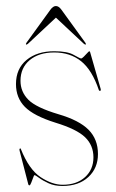

<svg xmlns="http://www.w3.org/2000/svg" viewBox="-20 -608 385 637"><path d="M188 5Q234 5 262 -20.2Q290 -45.5 290 -86Q290 -126 262.2 -152.8Q234.5 -179.5 164 -201Q92 -223.5 62.5 -253.5Q33 -283.5 33 -329Q33 -380 68 -409Q103 -438 160 -438Q203.5 -438 224.5 -426Q245.5 -414 249 -414Q252 -414 258 -420Q264 -426 269.5 -432Q275 -438 276 -438Q278 -438 279 -435L314 -313Q315.5 -308.5 313 -307Q310 -305.5 308 -309Q285.5 -376 249 -405Q212.5 -434 160 -434Q109 -434 78.5 -408.5Q48 -383 48 -340Q48 -303.5 74 -277.2Q100 -251 174 -229Q242.5 -209 273.8 -177.5Q305 -146 305 -97Q305 -50 273 -20.5Q241 9 187 9Q160.5 9 141 0Q121.5 -9 109.5 -18Q97.5 -27 94 -27Q93 -27 90 -18.5Q87 -10 83.5 -1.5Q80 7 78 7Q75 7 74 4L45 -108Q43.5 -114 46 -115Q49 -116.5 49 -114Q76 -46 114.5 -20.5Q153 5 188 5ZM264.5 -460.5Q263 -459 258.5 -462.5L165.5 -549.5L72.5 -462.5Q68 -459 66.5 -460.5Q65 -462 68 -466.5L147 -575.5Q156 -588 165.5 -588Q175 -588 184 -575.5L263 -466.5Q266 -462 264.5 -460.5Z"/></svg>

Font: Fraunces 144pt S000 Thin
Style: Regular
Weight: 100
Version: Version 1.000; ttfautohint (v1.8.3)